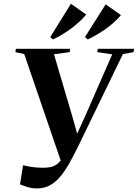

<svg xmlns="http://www.w3.org/2000/svg" viewBox="-20 -1008 748 1042"><path d="M180.5 14.5Q153 14.5 128.8 7Q104.5 -0.5 88.5 -7.5L105 -111Q122 -107 141.2 -103.8Q160.5 -100.5 178.5 -99Q196.5 -97.5 209.5 -97.5Q231 -97.5 248.8 -100.2Q266.5 -103 282.2 -112.2Q298 -121.5 313.5 -141.8Q329 -162 345.5 -198L319.5 -107.5L111.5 -714.5L63.5 -725L66 -743H360L358.5 -725L273 -713.5L373.5 -372.5L408 -249.5L369 -218L439 -370.5L589 -713L508.5 -725L510.5 -743H707.5L705 -725L647 -714.5L407.5 -220.5Q381.5 -167.5 357.5 -124.2Q333.5 -81 307.5 -50Q281.5 -19 250.8 -2.2Q220 14.5 180.5 14.5ZM252.5 -806.5 365 -987.5 448 -929Q431.5 -909.5 410.8 -890.2Q390 -871 366.5 -853.5Q343 -836 318 -821Q293 -806 267.5 -794ZM441 -806.5 553.5 -984.5 636.5 -926Q620 -906.5 599.5 -887.8Q579 -869 555.5 -852.2Q532 -835.5 506.8 -820.8Q481.5 -806 456.5 -794Z"/></svg>

Font: Merriweather 144pt
Style: Bold Italic
Weight: 700
Italic angle: -7.8°
Version: Version 2.101